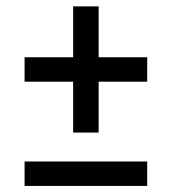

<svg xmlns="http://www.w3.org/2000/svg" viewBox="-20 -598 552 617"><path d="M215 -172V-335.5H59V-414H215V-577.5H297V-414H453V-335.5H297V-172ZM59 -0.5V-79H453V-0.5Z"/></svg>

Font: Encode Sans Condensed Condensed Medium
Style: Regular
Weight: 500
Width: 3
Designer: Multiple Designers
Foundry: Impallari Type
Version: Version 3.000; ttfautohint (v1.8.3) -l 8 -r 50 -G 200 -x 14 